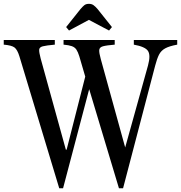

<svg xmlns="http://www.w3.org/2000/svg" viewBox="-30 -970 944 1000"><path d="M278.5 10.5 71 -677Q60.5 -711 45.8 -722.5Q31 -734 -10.5 -737.5V-761.5H255.5V-737.5Q211 -733.5 192.8 -728.8Q174.5 -724 174 -710.5Q173.5 -697 181.5 -666.5L313 -190.5H317L414 -571L383 -677Q376 -699.5 367.8 -711.8Q359.5 -724 344.2 -729.5Q329 -735 301 -737.5V-761.5H567.5V-737.5Q524.5 -734 506 -728.8Q487.5 -723.5 486.8 -708.8Q486 -694 495 -662L622 -202L741 -629.5Q755.5 -683 740.5 -705Q725.5 -727 667 -737.5V-761.5H893V-737.5Q852 -730 830.5 -718.2Q809 -706.5 798.2 -685.2Q787.5 -664 778 -627.5L611 10.5H589.5L434.5 -505.5L298.5 10.5ZM329.5 -811 314.5 -829 389 -922.5Q400 -935.5 409 -942.8Q418 -950 433 -950Q447 -950 456.5 -943.5Q466 -937 478.5 -922.5L553 -829L538 -811L433 -866.5Z"/></svg>

Font: Libre Caslon Condensed
Style: Regular
Weight: 400
Designer: Pablo Impallari, Rodrigo Fuenzalida, Katja Schimmel, Ertekin Erdin
Foundry: Pablo Impallari, Rodrigo Fuenzalida
Version: Version 2.000; ttfautohint (v1.8.4.7-5d5b);gftools[0.9.33]